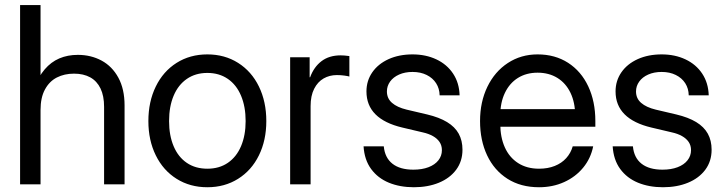

<svg xmlns="http://www.w3.org/2000/svg" viewBox="-20 -748 2943 779"><path d="M144.5 0H61.5V-727.5H144.5V-390.6H119.1Q135.7 -436.5 161.4 -466.6Q187 -496.6 220.7 -511Q254.4 -525.4 295.9 -525.4Q349.1 -525.4 392.1 -502.2Q435.1 -479 460.2 -432.9Q485.4 -386.7 485.4 -320.3V0H402.3V-314.5Q402.3 -358.9 387.9 -388.9Q373.5 -418.9 346.2 -434.1Q318.8 -449.2 280.3 -449.2Q241.2 -449.2 210.7 -433.6Q180.2 -418 162.4 -385Q144.5 -352.1 144.5 -301.8Z M582 -256.8Q582 -335.4 612.1 -397Q642.1 -458.5 696.5 -492.9Q751 -527.3 821.3 -527.3Q891.6 -527.3 946 -492.9Q1000.5 -458.5 1030.5 -397Q1060.5 -335.4 1060.5 -256.8Q1060.5 -178.7 1030.5 -117.7Q1000.5 -56.6 946 -22.5Q891.6 11.7 821.3 11.7Q751 11.7 696.5 -22.5Q642.1 -56.6 612.1 -117.7Q582 -178.7 582 -256.8ZM976.6 -256.8Q976.6 -315.4 958 -359.6Q939.5 -403.8 904.3 -428Q869.1 -452.1 821.3 -452.1Q773.4 -452.1 738.3 -428Q703.1 -403.8 684.6 -359.9Q666 -315.9 666 -256.8Q666 -198.2 684.6 -154.5Q703.1 -110.8 738 -87.2Q772.9 -63.5 821.3 -63.5Q869.6 -63.5 904.5 -87.4Q939.5 -111.3 958 -155Q976.6 -198.7 976.6 -256.8Z M1157.2 -515.6H1236.3V-434.6H1238.3Q1253.4 -476.1 1284.4 -499.8Q1315.4 -523.4 1362.3 -523.4Q1377 -523.4 1397.5 -520.5V-437.5Q1390.6 -439.5 1376.7 -441.4Q1362.8 -443.4 1346.7 -443.4Q1316.9 -443.4 1293 -429.7Q1269 -416 1254.6 -387.7Q1240.2 -359.4 1240.2 -317.4V0H1157.2Z M1455.1 -154.3H1537.1Q1541.5 -107.9 1572.3 -83.7Q1603 -59.6 1657.2 -59.6Q1692.4 -59.6 1718.5 -69.6Q1744.6 -79.6 1758.8 -97.7Q1772.9 -115.7 1772.9 -138.7Q1772.9 -157.7 1763.4 -171.9Q1753.9 -186 1736.6 -195.8Q1719.2 -205.6 1695.3 -210.9L1612.3 -230.5Q1540 -247.6 1503.4 -284.2Q1466.8 -320.8 1466.8 -377Q1466.8 -420.4 1490.5 -454.6Q1514.2 -488.8 1556.6 -508.1Q1599.1 -527.3 1653.8 -527.3Q1707.5 -527.3 1750.5 -507.1Q1793.5 -486.8 1818.4 -449.2Q1843.3 -411.6 1844.7 -361.3H1763.7Q1763.2 -388.7 1749.5 -410.2Q1735.8 -431.6 1711.2 -443.8Q1686.5 -456.1 1653.8 -456.1Q1623 -456.1 1599.4 -445.6Q1575.7 -435.1 1562.7 -417Q1549.8 -398.9 1549.8 -377Q1549.8 -348.6 1570.6 -330.6Q1591.3 -312.5 1629.9 -303.2L1712.9 -283.7Q1762.2 -272 1793.9 -252.7Q1825.7 -233.4 1841.1 -205.6Q1856.4 -177.7 1856.4 -140.6Q1856.4 -93.8 1830.8 -59.3Q1805.2 -24.9 1760.5 -6.6Q1715.8 11.7 1659.2 11.7Q1602.5 11.7 1557.6 -6.8Q1512.7 -25.4 1485.6 -62.5Q1458.5 -99.6 1455.1 -154.3Z M1927.7 -256.8Q1927.7 -334.5 1957.5 -396Q1987.3 -457.5 2040.5 -492.4Q2093.8 -527.3 2161.1 -527.3Q2231.9 -527.3 2284.9 -493.2Q2337.9 -459 2366.7 -397.7Q2395.5 -336.4 2395.5 -256.8V-233.9H1971.7V-305.2H2349.1L2313.5 -280.3Q2313.5 -332 2294.7 -371.3Q2275.9 -410.6 2241.5 -431.9Q2207 -453.1 2161.1 -453.1Q2115.7 -453.1 2081.5 -431.9Q2047.4 -410.6 2028.6 -371.3Q2009.8 -332 2009.8 -280.3V-245.1Q2009.8 -191.4 2028.1 -150.4Q2046.4 -109.4 2082 -86.4Q2117.7 -63.5 2167 -63.5Q2202.6 -63.5 2230.7 -74.7Q2258.8 -85.9 2277.3 -106.4Q2295.9 -127 2303.7 -154.3H2386.7Q2377 -105.5 2346.2 -67.9Q2315.4 -30.3 2269 -9.3Q2222.7 11.7 2167 11.7Q2092.8 11.7 2038.8 -22.7Q1984.9 -57.1 1956.3 -117.9Q1927.7 -178.7 1927.7 -256.8Z M2465.8 -154.3H2547.9Q2552.2 -107.9 2583 -83.7Q2613.8 -59.6 2668 -59.6Q2703.1 -59.6 2729.2 -69.6Q2755.4 -79.6 2769.5 -97.7Q2783.7 -115.7 2783.7 -138.7Q2783.7 -157.7 2774.2 -171.9Q2764.6 -186 2747.3 -195.8Q2730 -205.6 2706.1 -210.9L2623 -230.5Q2550.8 -247.6 2514.2 -284.2Q2477.5 -320.8 2477.5 -377Q2477.5 -420.4 2501.2 -454.6Q2524.9 -488.8 2567.4 -508.1Q2609.9 -527.3 2664.6 -527.3Q2718.3 -527.3 2761.2 -507.1Q2804.2 -486.8 2829.1 -449.2Q2854 -411.6 2855.5 -361.3H2774.4Q2773.9 -388.7 2760.3 -410.2Q2746.6 -431.6 2721.9 -443.8Q2697.3 -456.1 2664.6 -456.1Q2633.8 -456.1 2610.1 -445.6Q2586.4 -435.1 2573.5 -417Q2560.5 -398.9 2560.5 -377Q2560.5 -348.6 2581.3 -330.6Q2602.1 -312.5 2640.6 -303.2L2723.6 -283.7Q2772.9 -272 2804.7 -252.7Q2836.4 -233.4 2851.8 -205.6Q2867.2 -177.7 2867.2 -140.6Q2867.2 -93.8 2841.6 -59.3Q2815.9 -24.9 2771.2 -6.6Q2726.6 11.7 2669.9 11.7Q2613.3 11.7 2568.4 -6.8Q2523.4 -25.4 2496.3 -62.5Q2469.2 -99.6 2465.8 -154.3Z"/></svg>

Font: Intratopia Thin
Style: Regular
Weight: 100
Designer: Rasmus Andersson
Foundry: rsms
Version: Version 3.000;Glyphs 3.2.3 (3260)